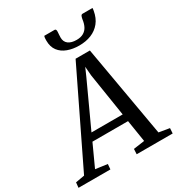

<svg xmlns="http://www.w3.org/2000/svg" viewBox="-290 -1125 1174 1268"><g transform="rotate(-30 297.0 -491.0)"><path d="M-65.5 0 -61.5 -39.5 6.5 -51.5 344 -748H453L574.5 -53L655 -39.5L652.5 0H378L380 -39.5L464.5 -51.5L438 -218H166.5L90.5 -52L181 -39.5L177.5 0ZM191.5 -274H429.5L378 -601.5L372.5 -670L344.5 -606.5ZM319.5 -982.5Q326.5 -982.5 328.8 -976.2Q331 -970 330.5 -961.5Q330 -952 329 -940Q328 -928 328 -918.5Q328 -886 350.5 -869Q373 -852 413 -852Q445.5 -852 466.5 -864.5Q487.5 -877 498.5 -898.8Q509.5 -920.5 513 -948.5Q515 -961.5 519 -972Q523 -982.5 532.5 -982.5H608Q608 -979 607.8 -974.5Q607.5 -970 606 -962.5Q597 -911 569.8 -877.5Q542.5 -844 501.8 -827.5Q461 -811 410 -811Q361.5 -811 322 -825.5Q282.5 -840 259.5 -870.2Q236.5 -900.5 236.5 -947.5Q236.5 -956 237 -965Q237.5 -974 240.5 -982.5Z"/></g></svg>

Font: Merriweather 20pt
Style: Italic
Weight: 400
Italic angle: -7.8°
Version: Version 2.101